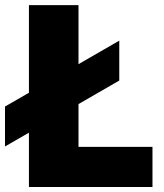

<svg xmlns="http://www.w3.org/2000/svg" viewBox="-21 -748 656 768"><path d="M94.7 0V-727.5H293V-160.6H588.9V0ZM-1 -162.1V-321.8L456.1 -585.4V-425.8Z"/></svg>

Font: Inter 16pt Black
Style: Regular
Weight: 900
Version: Version 4.001;git-66647c0bb